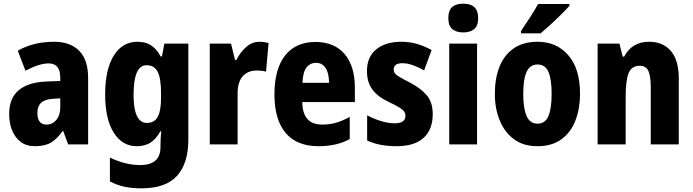

<svg xmlns="http://www.w3.org/2000/svg" viewBox="-20 -788 3781 1048"><path d="M276 -560Q364 -560 412.5 -510.5Q461 -461 461 -363V0H352L325 -73H322Q293 -31 259.5 -10.5Q226 10 171 10Q124 10 93 -13.5Q62 -37 46 -76.5Q30 -116 30 -165Q30 -252 82 -295.5Q134 -339 232 -343L309 -346V-363Q309 -442 246 -442Q219 -442 187 -431.5Q155 -421 119 -402L77 -511Q118 -535 168 -547.5Q218 -560 276 -560ZM270 -249Q225 -246 204.5 -227Q184 -208 184 -172Q184 -108 234 -108Q266 -108 287.5 -133.5Q309 -159 309 -202V-251Z M730 -560Q774 -560 804 -541Q834 -522 857 -480H864L877 -550H1008V-25Q1008 103 946.5 171.5Q885 240 752 240Q700 240 658.5 231Q617 222 580 202V72Q664 113 747 113Q798 113 827 89.5Q856 66 856 13V4Q856 -12 857 -33Q858 -54 860 -71H855Q833 -31 803 -10.5Q773 10 726 10Q647 10 600.5 -64.5Q554 -139 554 -272Q554 -409 601 -484.5Q648 -560 730 -560ZM780 -432Q709 -432 709 -270Q709 -117 782 -117Q823 -117 841 -150.5Q859 -184 859 -254V-280Q859 -359 841 -395.5Q823 -432 780 -432Z M1397 -560Q1421 -560 1446 -553L1432 -397Q1422 -400 1409.5 -401.5Q1397 -403 1380 -403Q1334 -403 1305.5 -372.5Q1277 -342 1277 -277V0H1125V-550H1241L1263 -460H1270Q1288 -498 1321 -529Q1354 -560 1397 -560Z M1702 -559Q1804 -559 1860.5 -493.5Q1917 -428 1917 -309V-231H1630Q1631 -108 1739 -108Q1779 -108 1814 -118Q1849 -128 1889 -150V-29Q1819 10 1718 10Q1600 10 1539 -62.5Q1478 -135 1478 -272Q1478 -412 1536.5 -485.5Q1595 -559 1702 -559ZM1706 -445Q1673 -445 1653 -419.5Q1633 -394 1631 -336H1776Q1776 -388 1757.5 -416.5Q1739 -445 1706 -445Z M2342 -165Q2342 -81 2292 -35.5Q2242 10 2146 10Q2101 10 2061 3Q2021 -4 1984 -21V-159Q2018 -140 2058.5 -127.5Q2099 -115 2135 -115Q2193 -115 2193 -156Q2193 -168 2186.5 -178.5Q2180 -189 2159.5 -201.5Q2139 -214 2099 -233Q2042 -260 2012.5 -299.5Q1983 -339 1983 -401Q1983 -477 2033.5 -518.5Q2084 -560 2171 -560Q2216 -560 2255.5 -548.5Q2295 -537 2336 -515L2295 -404Q2267 -420 2235.5 -431.5Q2204 -443 2177 -443Q2129 -443 2129 -409Q2129 -397 2135.5 -388Q2142 -379 2161.5 -367.5Q2181 -356 2220 -336Q2277 -306 2309.5 -268Q2342 -230 2342 -165Z M2509 -768Q2548 -768 2569 -749Q2590 -730 2590 -689Q2590 -648 2568.5 -629.5Q2547 -611 2509 -611Q2470 -611 2448.5 -629.5Q2427 -648 2427 -689Q2427 -731 2448 -749.5Q2469 -768 2509 -768ZM2584 -550V0H2432V-550Z M3146 -276Q3146 -197 3121.5 -132Q3097 -67 3045.5 -28.5Q2994 10 2913 10Q2837 10 2785.5 -28Q2734 -66 2707.5 -131Q2681 -196 2681 -276Q2681 -360 2706.5 -424Q2732 -488 2784 -524Q2836 -560 2915 -560Q3018 -560 3082 -486.5Q3146 -413 3146 -276ZM2836 -275Q2836 -196 2854.5 -154.5Q2873 -113 2914 -113Q2956 -113 2973.5 -154.5Q2991 -196 2991 -276Q2991 -356 2973.5 -396Q2956 -436 2914 -436Q2873 -436 2854.5 -396Q2836 -356 2836 -275ZM3088 -756Q3072 -738 3044.5 -710.5Q3017 -683 2986.5 -655Q2956 -627 2931 -606H2824V-619Q2849 -656 2874 -694.5Q2899 -733 2917 -766H3088Z M3523 -560Q3599 -560 3642 -509.5Q3685 -459 3685 -360V0H3532V-315Q3532 -371 3519.5 -400Q3507 -429 3472 -429Q3427 -429 3411 -388.5Q3395 -348 3395 -256V0H3242V-550H3361L3379 -479H3387Q3429 -560 3523 -560Z"/></svg>

Font: Noto Sans Hebrew Condensed ExtraBold
Style: Regular
Weight: 800
Width: 3
Designer: Monotype Design Team
Foundry: Monotype Imaging Inc.
Version: Version 2.004; ttfautohint (v1.8.4.7-5d5b)